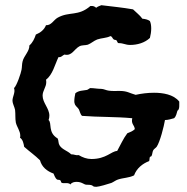

<svg xmlns="http://www.w3.org/2000/svg" viewBox="-20 -719 718 739"><path d="M670 -328C648 -356 606 -362 573 -362C549 -362 525 -359 502 -354C477 -361 470 -369 440 -369C426 -369 413 -368 399 -370C389 -371 379 -377 369 -377C355 -377 341 -380 328 -380C325 -380 319 -374 315 -373C299 -370 283 -371 270 -360C268 -350 266 -340 266 -330C266 -327 266 -324 267 -322C269 -311 277 -308 283 -299C287 -292 289 -278 296 -273C360 -268 425 -270 489 -264C484 -241 497 -239 499 -222C491 -214 480 -210 470 -206C454 -185 444 -161 431 -138C408 -137 389 -107 332 -107C314 -107 298 -113 283 -122C272 -120 266 -125 256 -125H254C240 -139 219 -143 209 -160C204 -168 206 -178 202 -186C163 -209 181 -245 167 -257C169 -262 170 -268 170 -274C170 -302 144 -323 144 -351C144 -370 158 -384 158 -402C158 -406 158 -409 157 -412C183 -432 191 -470 205 -499C217 -498 219 -505 228 -509C257 -502 265 -530 286 -541C296 -546 308 -544 318 -547C331 -552 341 -562 354 -567C371 -573 389 -572 405 -580C412 -579 413 -570 418 -567C421 -565 425 -566 428 -564C432 -561 431 -553 437 -553C456 -553 462 -546 481 -546C508 -546 537 -554 557 -573C560 -585 562 -597 562 -609C562 -619 561 -629 557 -638C549 -644 538 -646 528 -647C518 -661 504 -671 492 -683C452 -690 411 -694 370 -699C363 -696 356 -694 350 -689C346 -693 340 -696 334 -696H328C281 -655 247 -676 202 -651C186 -642 178 -621 157 -622C150 -604 135 -593 118 -586C113 -571 106 -555 93 -544C94 -522 72 -504 67 -483C64 -472 65 -461 63 -451C61 -438 44 -388 34 -380C40 -363 28 -348 28 -331C28 -321 36 -307 38 -296C40 -280 38 -263 41 -247C45 -230 58 -215 58 -197C58 -194 58 -192 57 -189C68 -182 71 -166 73 -154C93 -136 115 -121 134 -102C141 -76 161 -60 186 -51C199 -17 204 -31 212 -25C217 -21 211 -14 226 -14C234 -14 245 -16 251 -9C256 -17 266 -19 275 -19C296 -19 303 -8 313 -8C347 -8 329 0 351 0C360 0 398 -11 409 -15C418 -19 425 -25 434 -28C455 -35 476 -34 496 -44C506 -71 528 -89 554 -99C556 -104 555 -110 557 -115L563 -118C567 -126 566 -134 570 -141C573 -146 579 -149 583 -154C596 -173 611 -233 615 -257C627 -257 639 -261 650 -264C658 -271 660 -283 663 -293C670 -297 670 -307 670 -315V-328Z"/></svg>

Font: Margarine
Style: Regular
Weight: 400
Designer: Astigmatic (AOETI)
Foundry: Astigmatic (AOETI)
Version: Version 1.000